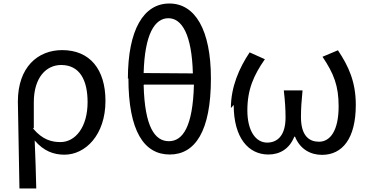

<svg xmlns="http://www.w3.org/2000/svg" viewBox="-20 -842 2116 1096"><path d="M91 234H187C185 134 182 62 178 -40C230 21 287 41 348 41C467 41 582 -71 582 -266C582 -445 494 -556 335 -556C196 -556 82 -459 82 -262ZM173 -113V-258C173 -401 245 -471 329 -471C435 -471 480 -385 480 -259C480 -117 411 -31 325 -31C275 -31 223 -44 169 -108Z M713 -396C713 -94 802 40 949 40C1094 40 1184 -93 1184 -394C1184 -673 1093 -822 947 -822C800 -822 710 -673 710 -392ZM803 -359H1087C1081 -118 1023 -36 944 -36C864 -36 806 -117 800 -357ZM800 -425C806 -647 863 -738 941 -738C1018 -738 1075 -646 1081 -423Z M1314 -243C1314 -54 1399 40 1512 40C1576 40 1632 9 1660 -62H1664C1693 10 1753 42 1818 42C1935 42 2011 -52 2011 -243C2011 -375 1970 -464 1909 -555L1821 -518C1886 -421 1913 -352 1913 -235C1913 -98 1866 -33 1801 -33C1746 -33 1698 -65 1698 -174C1698 -221 1701 -266 1707 -326H1600C1607 -265 1610 -219 1610 -171C1610 -64 1560 -28 1505 -28C1440 -28 1392 -94 1392 -212C1392 -331 1428 -412 1492 -504L1405 -543C1345 -453 1298 -346 1298 -225Z"/></svg>

Font: GenEiGothic-pro-Regular
Style: Regular
Weight: 400
Designer: Ryoko NISHIZUKA (kana & ideographs); Paul D. Hunt (Latin, Greek & Cyrillic); Wenlong ZHANG (bopomofo); Sandoll Communica
Foundry: Adobe Systems Incorporated; o_tamon
Version: Version 1.000.140830